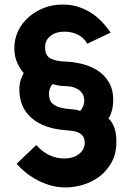

<svg xmlns="http://www.w3.org/2000/svg" viewBox="-20 -735 572 843"><path d="M456 -215Q472 -201 481.5 -176Q491 -151 491 -113Q491 -59 469 -20.5Q447 18 414 42Q381 66 342 77Q303 88 269 88Q229 88 195 77Q161 66 133.5 50Q106 34 85.5 16Q65 -2 53 -16L139 -98Q169 -66 199.5 -52.5Q230 -39 263 -39Q280 -39 296 -43.5Q312 -48 324.5 -57Q337 -66 344.5 -78.5Q352 -91 352 -108Q352 -126 344.5 -136.5Q337 -147 325.5 -152.5Q314 -158 300 -160Q286 -162 272 -163Q172 -170 118.5 -217Q65 -264 65 -341Q65 -370 72 -387.5Q79 -405 84 -415Q70 -429 56.5 -457.5Q43 -486 43 -525Q43 -564 59.5 -598.5Q76 -633 105 -659Q134 -685 172 -700Q210 -715 254 -715Q297 -715 331 -702.5Q365 -690 390.5 -671.5Q416 -653 434.5 -631.5Q453 -610 466 -592L363 -543Q349 -569 322.5 -582.5Q296 -596 262 -596Q226 -596 202 -577.5Q178 -559 178 -527Q178 -490 202.5 -478Q227 -466 262 -465Q299 -464 337.5 -455Q376 -446 407 -426.5Q438 -407 457.5 -375Q477 -343 477 -297Q477 -268 470.5 -246.5Q464 -225 456 -215ZM195 -323Q195 -294 210.5 -280.5Q226 -267 247.5 -262Q269 -257 292.5 -255.5Q316 -254 332 -248Q340 -256 345 -268.5Q350 -281 350 -293Q350 -311 342 -323.5Q334 -336 321.5 -343.5Q309 -351 294.5 -354Q280 -357 267 -357Q250 -357 234.5 -360Q219 -363 211 -366Q204 -359 199.5 -347.5Q195 -336 195 -323Z"/></svg>

Font: PTCRaleway
Style: Bold
Weight: 700
Designer: Matt McInerney, Pablo Impallari, Rodrigo Fuenzalida
Foundry: Matt McInerney, Pablo Impallari, Rodrigo Fuenzalida
Version: Version 3.000g; ttfautohint (v1.5) -l 8 -r 28 -G 28 -x 14 -D